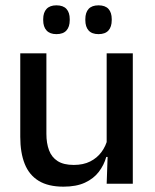

<svg xmlns="http://www.w3.org/2000/svg" viewBox="-20 -689 580 720"><path d="M56 -489H154V-187Q154 -152 163.8 -125.8Q173.5 -99.5 196 -85Q218.5 -70.5 256.5 -70.5Q292.5 -70.5 318.2 -83.5Q344 -96.5 360.5 -118.8Q377 -141 383.5 -168.5L399.5 -100.5H378.5Q370 -70 350.5 -44.5Q331 -19 298.5 -4Q266 11 218 11Q161 11 125.2 -10.8Q89.5 -32.5 72.8 -74.2Q56 -116 56 -176ZM380 -489H478V0H380L384 -114.5L380 -120.5ZM191.5 -561Q167 -561 154.5 -574.8Q142 -588.5 142 -613.5V-617Q142 -642 154.5 -655.5Q167 -669 191.5 -669Q217 -669 229.2 -655.5Q241.5 -642 241.5 -617V-613.5Q241.5 -588.5 229.2 -574.8Q217 -561 191.5 -561ZM349.5 -561Q324.5 -561 312.2 -574.8Q300 -588.5 300 -613.5V-617Q300 -642 312.2 -655.5Q324.5 -669 349.5 -669Q374.5 -669 386.8 -655.5Q399 -642 399 -617V-613.5Q399 -588.5 386.8 -574.8Q374.5 -561 349.5 -561Z"/></svg>

Font: Anek Devanagari Medium Medium
Style: Regular
Weight: 500
Version: Version 1.003